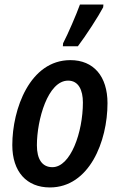

<svg xmlns="http://www.w3.org/2000/svg" viewBox="-20 -814 523 843"><path d="M256 -611H322C357 -657 412 -742 433 -782L434 -794H331C315 -750 279 -666 257 -624ZM199 9C372 9 452 -193 452 -361C452 -479 391 -550 289 -550C111 -550 34 -335 34 -177C34 -60 97 9 199 9ZM210 -80C165 -80 142 -115 142 -176C142 -288 190 -460 279 -460C325 -460 344 -418 344 -364C344 -233 290 -80 210 -80Z"/></svg>

Font: Noto Sans Display SemiCondensed Medium
Style: Italic
Weight: 500
Width: 4
Italic angle: -12°
Designer: Monotype Design Team
Foundry: Monotype Imaging Inc.
Version: Version 1.900